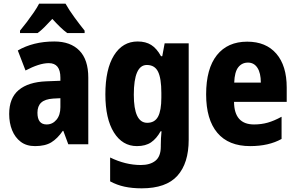

<svg xmlns="http://www.w3.org/2000/svg" viewBox="-20 -786 1616 1046"><path d="M276 -560Q364 -560 412.5 -510.5Q461 -461 461 -363V0H352L325 -73H322Q293 -31 259.5 -10.5Q226 10 171 10Q124 10 93 -13.5Q62 -37 46 -76.5Q30 -116 30 -165Q30 -252 82 -295.5Q134 -339 232 -343L309 -346V-363Q309 -442 246 -442Q219 -442 187 -431.5Q155 -421 119 -402L77 -511Q118 -535 168 -547.5Q218 -560 276 -560ZM270 -249Q225 -246 204.5 -227Q184 -208 184 -172Q184 -108 234 -108Q266 -108 287.5 -133.5Q309 -159 309 -202V-251ZM337 -766Q356 -732 384.5 -693Q413 -654 441 -619V-606H346Q327 -620 307 -639.5Q287 -659 265 -683Q242 -658 222.5 -638.5Q203 -619 185 -606H89V-619Q105 -638 125.5 -665Q146 -692 164.5 -719Q183 -746 193 -766Z M730 -560Q774 -560 804 -541Q834 -522 857 -480H864L877 -550H1008V-25Q1008 103 946.5 171.5Q885 240 752 240Q700 240 658.5 231Q617 222 580 202V72Q664 113 747 113Q798 113 827 89.5Q856 66 856 13V4Q856 -12 857 -33Q858 -54 860 -71H855Q833 -31 803 -10.5Q773 10 726 10Q647 10 600.5 -64.5Q554 -139 554 -272Q554 -409 601 -484.5Q648 -560 730 -560ZM780 -432Q709 -432 709 -270Q709 -117 782 -117Q823 -117 841 -150.5Q859 -184 859 -254V-280Q859 -359 841 -395.5Q823 -432 780 -432Z M1327 -559Q1429 -559 1485.5 -493.5Q1542 -428 1542 -309V-231H1255Q1256 -108 1364 -108Q1404 -108 1439 -118Q1474 -128 1514 -150V-29Q1444 10 1343 10Q1225 10 1164 -62.5Q1103 -135 1103 -272Q1103 -412 1161.5 -485.5Q1220 -559 1327 -559ZM1331 -445Q1298 -445 1278 -419.5Q1258 -394 1256 -336H1401Q1401 -388 1382.5 -416.5Q1364 -445 1331 -445Z"/></svg>

Font: Noto Sans Hebrew Condensed ExtraBold
Style: Regular
Weight: 800
Width: 3
Designer: Monotype Design Team
Foundry: Monotype Imaging Inc.
Version: Version 2.004; ttfautohint (v1.8.4.7-5d5b)